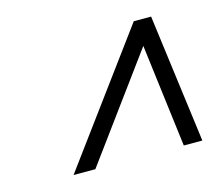

<svg xmlns="http://www.w3.org/2000/svg" viewBox="-64 -753 629 540"><g transform="rotate(-15 250.0 -483.0)"><path d="M410 -296 372.5 -596 152.5 -296H89L364.5 -670H415L464 -296Z"/></g></svg>

Font: Newsreader Text SemiBold
Style: Italic
Weight: 600
Italic angle: -17°
Designer: Hugues Gentile
Foundry: Production Type
Version: Version 1.001